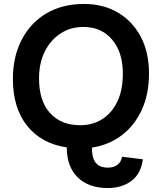

<svg xmlns="http://www.w3.org/2000/svg" viewBox="-20 -740 817 969"><path d="M701 64Q692 136 644 172.5Q596 209 524 209Q427 209 372 155Q317 101 317 4Q189 -15 117 -105Q45 -195 45 -342Q45 -453 89 -538.5Q133 -624 213.5 -672Q294 -720 404 -720Q502 -720 576 -676Q650 -632 691 -553.5Q732 -475 732 -369Q732 -265 695.5 -185.5Q659 -106 594 -57Q529 -8 444 5V7Q444 59 464 82.5Q484 106 525 106Q554 106 573 91.5Q592 77 596 51ZM385 -108Q448 -108 496.5 -139Q545 -170 572.5 -228Q600 -286 600 -369Q600 -476 546 -540Q492 -604 401 -604Q336 -604 285.5 -571Q235 -538 206 -480Q177 -422 177 -344Q177 -231 232.5 -169.5Q288 -108 385 -108Z"/></svg>

Font: Livvic SemiBold
Style: Regular
Weight: 600
Designer: Jacques Le Bailly, Baron von Fonthausen
Version: Version 1.001; ttfautohint (v1.8.2)